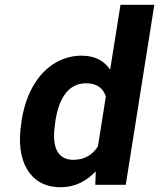

<svg xmlns="http://www.w3.org/2000/svg" viewBox="-20 -770 663 800"><path d="M69 -258C56 -179 65 -112 92 -66C117 -23 161 10 232 10C297 10 342 -18 379 -56L377 0H504L623 -750H482L439 -480C415 -514 380 -538 320 -538C287 -538 257 -531 229 -518C144 -478 89 -387 70 -268ZM210 -258 211 -268C224 -348 258 -423 338 -423C386 -423 410 -401 421 -368L388 -160C367 -127 334 -104 286 -104C207 -104 197 -178 210 -258Z"/></svg>

Font: Asimov Pro
Style: BdObl
Weight: 700
Designer: Google
Version: Version 2.000980; 2014